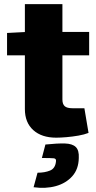

<svg xmlns="http://www.w3.org/2000/svg" viewBox="-20 -651 465 926"><path d="M281 -631V-171Q281 -149 292 -139Q303 -129 329 -129H387L407 -10Q387 -2 358.5 3Q330 8 301 10.5Q272 13 251 13Q181 13 140.5 -23.5Q100 -60 100 -125V-631ZM410 -497V-384H14V-492L110 -497ZM199 46Q257 40 293 41Q329 42 345.5 58Q362 74 360 111Q359 165 328.5 199Q298 233 249.5 246.5Q201 260 142 252L161 182Q196 182 221.5 171.5Q247 161 250 127Q252 114 239.5 112.5Q227 111 182 111Z"/></svg>

Font: Exo 2 ExtraBold
Style: Regular
Weight: 800
Designer: Natanael Gama
Foundry: Natanael Gama
Version: Version 2.010